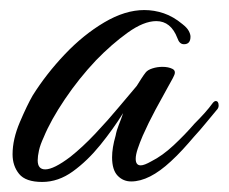

<svg xmlns="http://www.w3.org/2000/svg" viewBox="-20 -358 455 382"><path d="M64 4Q31 4 18 -12Q5 -28 5 -51Q5 -81 19.5 -115Q34 -149 45 -168Q72 -211 109 -250Q146 -289 187.5 -313.5Q229 -338 267 -338Q287 -338 306 -331.5Q325 -325 343 -310Q352 -303 355.5 -296.5Q359 -290 359 -285Q359 -270 346 -270Q337 -270 333 -282Q320 -316 291 -316Q266 -316 234 -293Q202 -270 171 -238Q137 -202 109 -160.5Q81 -119 67 -85Q60 -70 57.5 -58.5Q55 -47 55 -39Q55 -21 70 -21Q87 -21 120 -46Q144 -65 169.5 -92Q195 -119 217 -145.5Q239 -172 252 -187Q257 -195 261.5 -202Q266 -209 270 -214Q274 -219 283.5 -222Q293 -225 303 -225Q315 -225 323 -221Q331 -217 326 -207Q326 -206 315 -186.5Q304 -167 289.5 -140Q275 -113 264 -88Q258 -74 254 -62Q250 -50 250 -42Q250 -29 260 -29Q267 -29 281 -37Q303 -48 325.5 -69Q348 -90 367 -112Q378 -123 387 -133Q396 -143 404 -154Q407 -157 409 -157Q415 -157 415 -148Q415 -143 411 -139Q400 -126 389 -112.5Q378 -99 366 -86Q355 -73 343.5 -60.5Q332 -48 320 -37Q277 3 241 3Q225 3 214 -8.5Q203 -20 203 -45Q203 -64 210 -88Q212 -99 216.5 -110Q221 -121 225 -133Q205 -101 179.5 -69.5Q154 -38 125 -17Q96 4 64 4Z"/></svg>

Font: Birthstone
Style: Regular
Weight: 400
Designer: Robert E. Leuschke
Foundry: Robert E. Leuschke
Version: Version 1.013; ttfautohint (v1.8.3)